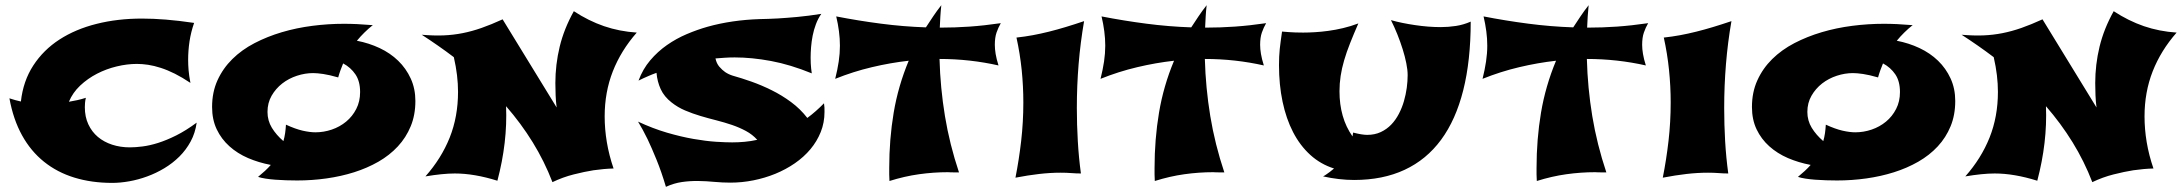

<svg xmlns="http://www.w3.org/2000/svg" viewBox="-20 -663 8364 736"><path d="M733.9 -192.9Q728.5 -153.3 710.9 -120.8Q693.4 -88.4 667.5 -62.7Q641.6 -37.1 609.9 -18.1Q578.1 1 543.9 13.4Q509.8 25.9 475.3 32Q440.9 38.1 410.2 38.1Q331.1 38.1 265.1 17.8Q199.2 -2.4 148.7 -43Q98.1 -83.5 64.5 -144.3Q30.8 -205.1 16.1 -286.1Q27.3 -282.2 38.3 -279.3Q49.3 -276.4 60.1 -273.9Q68.8 -352.5 107.7 -412.1Q146.5 -471.7 208 -511.5Q269.5 -551.3 350.1 -571.5Q430.7 -591.8 523.9 -591.8Q566.9 -591.8 615.7 -587.9Q664.6 -584 724.1 -575.2Q711.9 -540 706.5 -504.6Q701.2 -469.2 701.2 -433.1Q701.2 -415 702.9 -394Q704.6 -373 710 -345.2Q678.7 -366.2 650.4 -380.4Q622.1 -394.5 596.4 -402.8Q570.8 -411.1 547.9 -414.6Q524.9 -418 504.9 -418Q467.3 -418 427.5 -408.4Q387.7 -398.9 351.8 -380.4Q315.9 -361.8 287.4 -335Q258.8 -308.1 244.1 -272.9Q259.8 -275.4 276.1 -279.1Q292.5 -282.7 309.1 -288.1Q306.6 -277.3 305.9 -268.1Q305.2 -258.8 305.2 -252Q305.2 -215.3 318.6 -186.5Q332 -157.7 355.2 -138.2Q378.4 -118.7 409.9 -108.4Q441.4 -98.1 478 -98.1Q499 -98.1 526.4 -101.6Q553.7 -105 586.2 -115.2Q618.7 -125.5 655.8 -144Q692.9 -162.6 733.9 -192.9Z M1409.2 -566.9Q1392.1 -553.2 1377 -538.3Q1361.8 -523.4 1348.1 -506.8Q1394 -498 1435.1 -478.8Q1476.1 -459.5 1506.3 -430.2Q1536.6 -400.9 1554.4 -362.1Q1572.3 -323.2 1572.3 -275.9Q1572.3 -222.2 1554.4 -179Q1536.6 -135.7 1505.1 -101.8Q1473.6 -67.9 1430.7 -43.2Q1387.7 -18.6 1337.4 -2.7Q1287.1 13.2 1231.4 21Q1175.8 28.8 1119.1 28.8Q1099.1 28.8 1077.6 28.1Q1056.2 27.3 1035.9 25.9Q1015.6 24.4 998.3 21.7Q981 19 969.2 15.1Q982.9 3.9 995.4 -7.6Q1007.8 -19 1018.1 -30.8Q971.7 -39.6 930.9 -57.1Q890.1 -74.7 859.4 -102.3Q828.6 -129.9 810.8 -167.2Q793 -204.6 793 -252.9Q793 -309.6 813.7 -355.2Q834.5 -400.9 870.6 -436.5Q906.7 -472.2 955.6 -497.6Q1004.4 -522.9 1060.5 -539.6Q1116.7 -556.2 1177.5 -564Q1238.3 -571.8 1298.3 -571.8Q1323.2 -571.8 1349.4 -570.6Q1375.5 -569.3 1404.3 -566.9ZM1360.4 -310.1Q1360.4 -351.6 1342.5 -377.9Q1324.7 -404.3 1295.4 -419.9Q1290 -407.2 1285.2 -393.8Q1280.3 -380.4 1276.4 -366.2Q1242.2 -376 1219 -379.4Q1195.8 -382.8 1180.2 -382.8Q1149.4 -382.8 1118.2 -372.6Q1086.9 -362.3 1062 -343Q1037.1 -323.7 1021.2 -296.1Q1005.4 -268.6 1005.4 -233.9Q1005.4 -200.7 1022.2 -173.1Q1039.1 -145.5 1066.4 -122.1Q1070.8 -137.2 1073 -152.8Q1075.2 -168.5 1076.2 -185.1Q1112.3 -168.5 1140.1 -162.1Q1168 -155.8 1189 -155.8Q1221.2 -155.8 1252 -166.3Q1282.7 -176.8 1306.9 -196.8Q1331.1 -216.8 1345.7 -245.4Q1360.4 -273.9 1360.4 -310.1Z M2420.9 -538.1Q2360.4 -469.2 2329.1 -389.4Q2297.9 -309.6 2297.9 -216.8Q2297.9 -168 2306.2 -118.2Q2314.5 -68.4 2332 -17.1Q2294.9 -16.1 2254.9 -10.3Q2220.7 -4.9 2179.2 5.6Q2137.7 16.1 2097.7 35.2Q2066.9 -44.9 2022 -117.7Q1977.1 -190.4 1919.9 -255.9Q1925.8 -117.7 1886.7 29.8Q1797.9 2 1723.6 2Q1699.7 2 1671.4 4.9Q1643.1 7.8 1610.8 13.2Q1671.9 -55.7 1703.9 -135.7Q1735.8 -215.8 1735.8 -311Q1735.8 -341.8 1731.9 -374.8Q1728 -407.7 1719.7 -443.8Q1689.5 -466.8 1658.9 -488Q1628.4 -509.3 1596.7 -529.8Q1641.6 -525.9 1679.4 -527.3Q1717.3 -528.8 1753.2 -535.9Q1789.1 -543 1825.9 -555.9Q1862.8 -568.8 1906.7 -588.9L2113.8 -251Q2110.8 -274.4 2109.9 -297.9Q2108.9 -321.3 2108.9 -344.2Q2108.9 -415.5 2125.5 -484.1Q2142.1 -552.7 2179.7 -620.1Q2236.3 -583 2295.4 -562.7Q2354.5 -542.5 2420.9 -538.1Z M3138.7 -267.1Q3140.1 -258.8 3140.4 -250.5Q3140.6 -242.2 3140.6 -233.9Q3140.6 -192.9 3126.2 -157Q3111.8 -121.1 3086.7 -91.1Q3061.5 -61 3026.9 -37.1Q2992.2 -13.2 2952.1 3.2Q2912.1 19.5 2868.2 28.3Q2824.2 37.1 2779.8 37.1Q2749.5 37.1 2718.5 34.2Q2687.5 31.2 2656.5 30.8Q2625.5 30.3 2594.5 34.7Q2563.5 39.1 2532.7 53.2Q2515.6 -4.4 2496.8 -50.5Q2478 -96.7 2462.4 -129.4Q2443.8 -167.5 2425.8 -196.8Q2482.4 -170.4 2536.6 -154.5Q2590.8 -138.7 2638.4 -130.4Q2686 -122.1 2724.1 -119.6Q2762.2 -117.2 2786.6 -117.2Q2810.1 -117.2 2834.2 -119.4Q2858.4 -121.6 2882.8 -127Q2864.3 -147.5 2839.4 -160.9Q2814.5 -174.3 2785.9 -184.1Q2757.3 -193.8 2726.3 -201.7Q2695.3 -209.5 2665 -218.5Q2634.8 -227.5 2606.4 -239.5Q2578.1 -251.5 2554.7 -270Q2525.9 -292.5 2512.7 -321.3Q2499.5 -350.1 2496.6 -383.8Q2480 -377.9 2467.3 -372.3Q2454.6 -366.7 2445.8 -362.8Q2435.5 -357.9 2427.7 -354Q2443.8 -397.9 2472.4 -431.6Q2501 -465.3 2536.6 -490.2Q2572.3 -515.1 2612.5 -532.2Q2652.8 -549.3 2692.4 -560.5Q2785.2 -586.4 2892.6 -589.8Q2924.3 -590.3 2961.9 -592.3Q2994.1 -594.2 3036.9 -598.1Q3079.6 -602.1 3128.4 -609.9Q3115.7 -591.8 3107.7 -570.3Q3099.6 -548.8 3095.2 -526.4Q3090.8 -503.9 3089.1 -482.2Q3087.4 -460.4 3087.4 -441.9Q3087.4 -430.2 3087.9 -419.4Q3088.4 -408.7 3089.4 -400.4Q3090.3 -390.6 3091.8 -381.8Q3009.3 -415.5 2935.5 -429.2Q2861.8 -442.9 2796.4 -442.9Q2776.9 -442.9 2758.8 -441.7Q2740.7 -440.4 2722.7 -439Q2726.6 -419.9 2737.5 -407.2Q2748.5 -394.5 2759.8 -386.7Q2772.9 -377.9 2788.6 -373Q2821.8 -363.8 2860.6 -350.1Q2899.4 -336.4 2938.2 -317.1Q2977.1 -297.9 3012.5 -271.7Q3047.9 -245.6 3074.7 -210.9Q3091.3 -223.1 3107.4 -237.3Q3123.5 -251.5 3138.7 -267.1Z M3656.2 -2Q3644.5 -2 3637 -2.2Q3629.4 -2.4 3624.8 -2.4Q3620.1 -2.4 3617.7 -2.7Q3615.2 -2.9 3613.3 -2.9Q3558.6 -2.9 3502.9 4.9Q3447.3 12.7 3389.6 30.8Q3388.7 19.5 3388.7 5.9Q3388.7 -7.8 3388.7 -19Q3388.7 -129.4 3405.8 -231.2Q3422.9 -333 3463.4 -430.2Q3393.6 -422.4 3322.3 -405.5Q3251 -388.7 3181.6 -360.8Q3190.4 -396 3195.1 -427.2Q3199.7 -458.5 3199.7 -487.8Q3199.7 -515.1 3196 -543.2Q3192.4 -571.3 3185.5 -600.1Q3270.5 -583.5 3356.7 -572.3Q3442.9 -561 3529.3 -558.1Q3543 -579.1 3557.4 -600.6Q3571.8 -622.1 3588.4 -643.1Q3585.9 -621.1 3584.7 -600.1Q3583.5 -579.1 3582.5 -557.1H3585.4Q3640.6 -557.1 3696.5 -561Q3752.4 -564.9 3816.4 -574.2Q3806.6 -557.1 3800 -538.1Q3793.5 -519 3793.5 -491.2Q3793.5 -475.6 3796.6 -456.3Q3799.8 -437 3807.6 -412.1Q3753.9 -424.3 3696.8 -430.7Q3639.6 -437 3581.5 -437Q3584.5 -326.2 3602.3 -218Q3620.1 -109.9 3656.2 -2Z M4135.7 -582Q4121.6 -500.5 4114.7 -417.2Q4107.9 -334 4107.9 -249Q4107.9 -185.1 4111.6 -122.1Q4115.2 -59.1 4123.5 2Q4105.5 2 4086.9 0.5Q4068.4 -1 4045.9 -1Q4005.9 -1 3963.4 3.9Q3920.9 8.8 3872.6 18.1Q3886.2 -50.8 3894.5 -123Q3902.8 -195.3 3902.8 -270Q3902.8 -332.5 3896.5 -394.8Q3890.1 -457 3876.5 -519Q3908.7 -522.5 3939 -528.1Q3969.2 -533.7 4000.5 -541.5Q4031.7 -549.3 4064.9 -559.3Q4098.1 -569.3 4135.7 -582Z M4673.3 -2Q4661.6 -2 4654.1 -2.2Q4646.5 -2.4 4641.8 -2.4Q4637.2 -2.4 4634.8 -2.7Q4632.3 -2.9 4630.4 -2.9Q4575.7 -2.9 4520 4.9Q4464.4 12.7 4406.7 30.8Q4405.8 19.5 4405.8 5.9Q4405.8 -7.8 4405.8 -19Q4405.8 -129.4 4422.9 -231.2Q4439.9 -333 4480.5 -430.2Q4410.6 -422.4 4339.4 -405.5Q4268.1 -388.7 4198.7 -360.8Q4207.5 -396 4212.2 -427.2Q4216.8 -458.5 4216.8 -487.8Q4216.8 -515.1 4213.1 -543.2Q4209.5 -571.3 4202.6 -600.1Q4287.6 -583.5 4373.8 -572.3Q4460 -561 4546.4 -558.1Q4560.1 -579.1 4574.5 -600.6Q4588.9 -622.1 4605.5 -643.1Q4603 -621.1 4601.8 -600.1Q4600.6 -579.1 4599.6 -557.1H4602.5Q4657.7 -557.1 4713.6 -561Q4769.5 -564.9 4833.5 -574.2Q4823.7 -557.1 4817.1 -538.1Q4810.5 -519 4810.5 -491.2Q4810.5 -475.6 4813.7 -456.3Q4816.9 -437 4824.7 -412.1Q4771 -424.3 4713.9 -430.7Q4656.7 -437 4598.6 -437Q4601.6 -326.2 4619.4 -218Q4637.2 -109.9 4673.3 -2Z M5617.7 -580.1Q5617.7 -430.7 5589.1 -317.1Q5560.5 -203.6 5504.2 -127.2Q5447.8 -50.8 5364.3 -12Q5280.8 26.9 5170.9 26.9Q5142.1 26.9 5112.3 23.4Q5082.5 20 5051.8 13.2Q5057.6 10.3 5064.5 5.4Q5070.3 1.5 5077.9 -4.2Q5085.4 -9.8 5093.8 -17.1Q5042.5 -33.2 5002.9 -69.1Q4963.4 -105 4936.8 -156.5Q4910.2 -208 4896.5 -273.2Q4882.8 -338.4 4882.8 -413.1Q4882.8 -431.2 4883.5 -445.8Q4884.3 -460.4 4885.7 -475.1Q4887.2 -489.7 4889.4 -505.6Q4891.6 -521.5 4894.5 -542Q4906.2 -541 4919.4 -540Q4930.7 -539.1 4945.3 -538.6Q4960 -538.1 4975.6 -538.1Q4996.1 -538.1 5020.5 -539.6Q5044.9 -541 5072 -544.7Q5099.1 -548.3 5128.2 -555.2Q5157.2 -562 5187 -573.2Q5168.9 -531.7 5155.3 -497.3Q5141.6 -462.9 5132.6 -431.9Q5123.5 -400.9 5119.1 -371.8Q5114.7 -342.8 5114.7 -313Q5114.7 -262.7 5127 -219.5Q5139.2 -176.3 5164.6 -140.1L5167 -154.8Q5201.2 -146 5220.7 -146Q5250 -146 5272.9 -156.7Q5295.9 -167.5 5313 -185.3Q5330.1 -203.1 5342.3 -226.6Q5354.5 -250 5361.8 -275.4Q5369.1 -300.8 5372.6 -326.4Q5376 -352.1 5376 -375Q5376 -395 5370.8 -420.7Q5365.7 -446.3 5356.9 -474.4Q5348.1 -502.4 5336.7 -531Q5325.2 -559.6 5312 -585.9Q5332 -580.1 5356 -575.2Q5379.9 -570.3 5404.8 -566.7Q5429.7 -563 5454.8 -561Q5480 -559.1 5502.9 -559.1Q5531.7 -559.1 5560.8 -563.5Q5589.8 -567.9 5617.7 -580.1Z M6137.7 -2Q6126 -2 6118.4 -2.2Q6110.8 -2.4 6106.2 -2.4Q6101.6 -2.4 6099.1 -2.7Q6096.7 -2.9 6094.7 -2.9Q6040 -2.9 5984.4 4.9Q5928.7 12.7 5871.1 30.8Q5870.1 19.5 5870.1 5.9Q5870.1 -7.8 5870.1 -19Q5870.1 -129.4 5887.2 -231.2Q5904.3 -333 5944.8 -430.2Q5875 -422.4 5803.7 -405.5Q5732.4 -388.7 5663.1 -360.8Q5671.9 -396 5676.5 -427.2Q5681.2 -458.5 5681.2 -487.8Q5681.2 -515.1 5677.5 -543.2Q5673.8 -571.3 5667 -600.1Q5752 -583.5 5838.1 -572.3Q5924.3 -561 6010.7 -558.1Q6024.4 -579.1 6038.8 -600.6Q6053.2 -622.1 6069.8 -643.1Q6067.4 -621.1 6066.2 -600.1Q6064.9 -579.1 6064 -557.1H6066.9Q6122.1 -557.1 6178 -561Q6233.9 -564.9 6297.9 -574.2Q6288.1 -557.1 6281.5 -538.1Q6274.9 -519 6274.9 -491.2Q6274.9 -475.6 6278.1 -456.3Q6281.2 -437 6289.1 -412.1Q6235.4 -424.3 6178.2 -430.7Q6121.1 -437 6063 -437Q6065.9 -326.2 6083.7 -218Q6101.6 -109.9 6137.7 -2Z M6617.2 -582Q6603 -500.5 6596.2 -417.2Q6589.4 -334 6589.4 -249Q6589.4 -185.1 6593 -122.1Q6596.7 -59.1 6605 2Q6586.9 2 6568.4 0.5Q6549.8 -1 6527.3 -1Q6487.3 -1 6444.8 3.9Q6402.3 8.8 6354 18.1Q6367.7 -50.8 6376 -123Q6384.3 -195.3 6384.3 -270Q6384.3 -332.5 6377.9 -394.8Q6371.6 -457 6357.9 -519Q6390.1 -522.5 6420.4 -528.1Q6450.7 -533.7 6481.9 -541.5Q6513.2 -549.3 6546.4 -559.3Q6579.6 -569.3 6617.2 -582Z M7312 -566.9Q7294.9 -553.2 7279.8 -538.3Q7264.6 -523.4 7251 -506.8Q7296.9 -498 7337.9 -478.8Q7378.9 -459.5 7409.2 -430.2Q7439.5 -400.9 7457.3 -362.1Q7475.1 -323.2 7475.1 -275.9Q7475.1 -222.2 7457.3 -179Q7439.5 -135.7 7408 -101.8Q7376.5 -67.9 7333.5 -43.2Q7290.5 -18.6 7240.2 -2.7Q7189.9 13.2 7134.3 21Q7078.6 28.8 7022 28.8Q7002 28.8 6980.5 28.1Q6959 27.3 6938.7 25.9Q6918.5 24.4 6901.1 21.7Q6883.8 19 6872.1 15.1Q6885.7 3.9 6898.2 -7.6Q6910.6 -19 6920.9 -30.8Q6874.5 -39.6 6833.7 -57.1Q6793 -74.7 6762.2 -102.3Q6731.4 -129.9 6713.6 -167.2Q6695.8 -204.6 6695.8 -252.9Q6695.8 -309.6 6716.6 -355.2Q6737.3 -400.9 6773.4 -436.5Q6809.6 -472.2 6858.4 -497.6Q6907.2 -522.9 6963.4 -539.6Q7019.5 -556.2 7080.3 -564Q7141.1 -571.8 7201.2 -571.8Q7226.1 -571.8 7252.2 -570.6Q7278.3 -569.3 7307.1 -566.9ZM7263.2 -310.1Q7263.2 -351.6 7245.4 -377.9Q7227.5 -404.3 7198.2 -419.9Q7192.9 -407.2 7188 -393.8Q7183.1 -380.4 7179.2 -366.2Q7145 -376 7121.8 -379.4Q7098.6 -382.8 7083 -382.8Q7052.2 -382.8 7021 -372.6Q6989.7 -362.3 6964.8 -343Q6939.9 -323.7 6924.1 -296.1Q6908.2 -268.6 6908.2 -233.9Q6908.2 -200.7 6925 -173.1Q6941.9 -145.5 6969.2 -122.1Q6973.6 -137.2 6975.8 -152.8Q6978 -168.5 6979 -185.1Q7015.1 -168.5 7043 -162.1Q7070.8 -155.8 7091.8 -155.8Q7124 -155.8 7154.8 -166.3Q7185.5 -176.8 7209.7 -196.8Q7233.9 -216.8 7248.5 -245.4Q7263.2 -273.9 7263.2 -310.1Z M8323.7 -538.1Q8263.2 -469.2 8231.9 -389.4Q8200.7 -309.6 8200.7 -216.8Q8200.7 -168 8209 -118.2Q8217.3 -68.4 8234.9 -17.1Q8197.8 -16.1 8157.7 -10.3Q8123.5 -4.9 8082 5.6Q8040.5 16.1 8000.5 35.2Q7969.7 -44.9 7924.8 -117.7Q7879.9 -190.4 7822.8 -255.9Q7828.6 -117.7 7789.6 29.8Q7700.7 2 7626.5 2Q7602.5 2 7574.2 4.9Q7545.9 7.8 7513.7 13.2Q7574.7 -55.7 7606.7 -135.7Q7638.7 -215.8 7638.7 -311Q7638.7 -341.8 7634.8 -374.8Q7630.9 -407.7 7622.6 -443.8Q7592.3 -466.8 7561.8 -488Q7531.2 -509.3 7499.5 -529.8Q7544.4 -525.9 7582.3 -527.3Q7620.1 -528.8 7656 -535.9Q7691.9 -543 7728.8 -555.9Q7765.6 -568.8 7809.6 -588.9L8016.6 -251Q8013.7 -274.4 8012.7 -297.9Q8011.7 -321.3 8011.7 -344.2Q8011.7 -415.5 8028.3 -484.1Q8044.9 -552.7 8082.5 -620.1Q8139.2 -583 8198.2 -562.7Q8257.3 -542.5 8323.7 -538.1Z"/></svg>

Font: Shojumaru
Style: Regular
Weight: 400
Version: Version 1.001